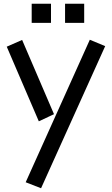

<svg xmlns="http://www.w3.org/2000/svg" viewBox="-20 -730 598 1024"><path d="M327 -710H429V-608H327ZM149 -710H252V-608H149ZM459 -518 541 -484 199 274 117 242ZM16 -481 98 -517 268 -121 187 -83Z"/></svg>

Font: Stick
Style: Regular
Weight: 400
Designer: Fontworks Inc.
Foundry: Fontworks Inc.
Version: Version 1.100